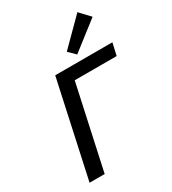

<svg xmlns="http://www.w3.org/2000/svg" viewBox="-217 -1032 1027 1146"><g transform="rotate(-30 296.5 -459.0)"><path d="M567 -849 375 -700 329 -745 502 -918ZM593 -658 574 -574H285L160 0H56L199 -658Z"/></g></svg>

Font: EauTestInfant Semibold
Style: Italic
Weight: 600
Italic angle: -12°
Designer: Christian Thalmann (Catharsis Fonts)
Version: Version 0.001;PS 000.001;hotconv 1.0.88;makeotf.lib2.5.64775